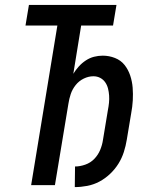

<svg xmlns="http://www.w3.org/2000/svg" viewBox="-20 -755 640 783"><path d="M285 8 286 -76Q306 -76 327.5 -83.5Q349 -91 364.5 -107Q380 -123 388.5 -143.5Q397 -164 400 -185L420 -306Q423 -321 424.5 -336Q426 -351 425 -365.5Q424 -380 420.5 -394Q417 -408 409 -419.5Q401 -431 388.5 -437.5Q376 -444 361 -444Q341 -444 321.5 -434.5Q302 -425 288.5 -408Q275 -391 268.5 -371.5Q262 -352 259 -332L204 0H107L214 -651H84L98 -735H455L441 -651H311L279 -454Q288 -469 301 -483.5Q314 -498 330 -508.5Q346 -519 363.5 -523.5Q381 -528 399 -528Q425 -528 449 -518.5Q473 -509 488 -490Q503 -471 511 -447Q519 -423 521 -397.5Q523 -372 521.5 -345.5Q520 -319 515 -293L497 -185Q493 -160 485 -135Q477 -110 463 -87.5Q449 -65 429 -46Q409 -27 385.5 -14.5Q362 -2 336 3Q310 8 285 8Z"/></svg>

Font: Iosevka Aile Medium
Style: Italic
Weight: 500
Italic angle: -9°
Designer: Belleve Invis
Foundry: Belleve Invis
Version: Version 31.1.0; ttfautohint (v1.8.4)